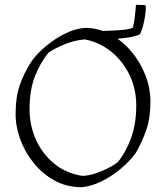

<svg xmlns="http://www.w3.org/2000/svg" viewBox="-20 -768 692 799"><path d="M320 11Q257 11 206.5 -17Q156 -45 119.5 -90.5Q83 -136 63.5 -190.5Q44 -245 45 -297Q45 -364 62.5 -414.5Q80 -465 112 -514Q136 -547 173 -577.5Q210 -608 251.5 -628.5Q293 -649 333 -652Q389 -652 438.5 -625.5Q488 -599 525.5 -555Q563 -511 584.5 -456.5Q606 -402 606 -345Q606 -278 589 -228Q572 -178 544 -130Q518 -95 480.5 -64Q443 -33 400.5 -12.5Q358 8 320 11ZM323 -36Q347 -37 374.5 -45.5Q402 -54 427.5 -67Q453 -80 470 -93Q503 -133 525 -192.5Q547 -252 547 -329Q547 -397 519.5 -455Q492 -513 443.5 -552.5Q395 -592 333 -604Q293 -601 252.5 -585Q212 -569 183 -550Q149 -510 126 -452Q103 -394 103 -314Q103 -246 129.5 -187Q156 -128 205 -87.5Q254 -47 323 -36ZM562 -625Q541 -616 511 -611.5Q481 -607 452.5 -606Q424 -605 406 -607V-639Q427 -640 452 -641Q477 -642 499 -644.5Q521 -647 533 -653Q539 -677 541.5 -702Q544 -727 546 -748L583 -747L587 -742Q587 -714 579.5 -678.5Q572 -643 562 -625Z"/></svg>

Font: Labrada Light
Style: Regular
Weight: 300
Designer: Mercedes Jáuregui
Foundry: Omnibus-Type Team
Version: Version 1.000; ttfautohint (v1.8.4.7-5d5b)